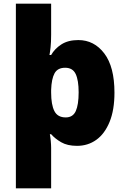

<svg xmlns="http://www.w3.org/2000/svg" viewBox="-20 -873 683 1040"><path d="M600 -371Q600 -277 573.5 -212.5Q547 -148 501.5 -115.5Q456 -83 397 -83Q345 -83 311.5 -102.5Q278 -122 257 -146H250Q253 -131 255 -109.5Q257 -88 257 -72V147H66V-853H257V-685Q257 -645 254 -617.5Q251 -590 248 -575H257Q276 -609 312.5 -632.5Q349 -656 404 -656Q490 -656 545 -583.5Q600 -511 600 -371ZM406 -373Q406 -438 390 -472Q374 -506 333 -506Q292 -506 275.5 -476Q259 -446 257 -386V-372Q257 -306 274.5 -271.5Q292 -237 336 -237Q375 -237 390.5 -271.5Q406 -306 406 -373Z"/></svg>

Font: Noto Sans Kannada UI Black
Style: Regular
Weight: 900
Designer: Jelle Bosma - Monotype Design Team
Foundry: Monotype Imaging Inc.
Version: Version 2.005; ttfautohint (v1.8.4.7-5d5b)